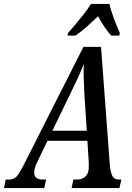

<svg xmlns="http://www.w3.org/2000/svg" viewBox="-62 -951 669 971"><path d="M-42 0 -33 -43H-16Q7 -43 21.5 -58Q36 -73 60 -121L360 -714H449L493 -122Q496 -82 505.5 -62.5Q515 -43 539 -43H552L542 0H300L309 -43H328Q354 -43 370.5 -58.5Q387 -74 387 -107Q387 -111 387 -117Q387 -123 387 -127L380 -239H178L128 -135Q118 -116 114.5 -101.5Q111 -87 111 -77Q111 -43 154 -43H171L162 0ZM295 -480 203 -290H377L365 -471Q363 -515 361.5 -553.5Q360 -592 362 -628Q348 -592 333 -559.5Q318 -527 295 -480ZM282 -784Q299 -803 320.5 -828.5Q342 -854 363 -881Q384 -908 398 -931H491Q499 -897 515 -855Q531 -813 544 -784L541 -771H501Q484 -788 465.5 -816Q447 -844 434 -869Q405 -841 376.5 -815.5Q348 -790 319 -771H279Z"/></svg>

Font: Noto Serif ExtraCondensed Medium
Style: Italic
Weight: 500
Width: 2
Italic angle: -12°
Designer: Monotype Design Team
Foundry: Monotype Imaging Inc.
Version: Version 2.013; ttfautohint (v1.8.4.7-5d5b)